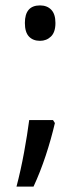

<svg xmlns="http://www.w3.org/2000/svg" viewBox="-20 -559 297 710"><path d="M128 -408Q102 -408 87 -424Q72 -440 72 -474Q72 -539 128 -539Q154 -539 169.5 -523Q185 -507 185 -474Q185 -440 168.5 -424Q152 -408 128 -408ZM176 -115 183 -104Q169 -44 149 16.5Q129 77 104 131H41Q57 70 69 4.5Q81 -61 88 -115Z"/></svg>

Font: Noto Sans Malayalam Condensed
Style: Regular
Weight: 400
Width: 3
Designer: Jelle Bosma - Monotype Design Team
Foundry: Monotype Imaging Inc.
Version: Version 2.104; ttfautohint (v1.8.4.7-5d5b)